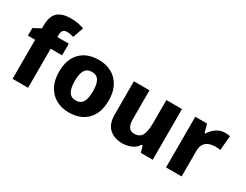

<svg xmlns="http://www.w3.org/2000/svg" viewBox="-77 -1278 2304 1801"><g transform="rotate(30 1075.0 -377.5)"><path d="M391 -423H267V0H99V-423H21V-505L101 -548V-574Q101 -680 149 -722.5Q197 -765 291 -765Q334 -765 369.5 -758Q405 -751 435 -741L395 -625Q380 -629 361 -633Q342 -637 319 -637Q292 -637 279.5 -620.5Q267 -604 267 -574V-549H391Z M982 -276Q982 -138 909.5 -64Q837 10 711 10Q633 10 572.5 -23.5Q512 -57 477.5 -120.5Q443 -184 443 -276Q443 -412 515.5 -485.5Q588 -559 714 -559Q792 -559 852.5 -526Q913 -493 947.5 -430Q982 -367 982 -276ZM614 -276Q614 -199 637 -159.5Q660 -120 713 -120Q765 -120 788 -159.5Q811 -199 811 -276Q811 -352 788 -390.5Q765 -429 712 -429Q660 -429 637 -390.5Q614 -352 614 -276Z M1617 -549V0H1489L1467 -70H1457Q1431 -28 1386 -9Q1341 10 1290 10Q1205 10 1150.5 -38Q1096 -86 1096 -191V-549H1265V-238Q1265 -182 1283.5 -153Q1302 -124 1343 -124Q1404 -124 1426 -169Q1448 -214 1448 -299V-549Z M2080 -559Q2093 -559 2109 -557.5Q2125 -556 2134 -554L2120 -396Q2111 -398 2097 -399.5Q2083 -401 2066 -401Q2034 -401 2002.5 -391Q1971 -381 1950.5 -353.5Q1930 -326 1930 -275V0H1761V-549H1888L1914 -459H1921Q1945 -500 1987 -529.5Q2029 -559 2080 -559Z"/></g></svg>

Font: Noto Sans Malayalam ExtraBold
Style: Regular
Weight: 800
Designer: Jelle Bosma - Monotype Design Team
Foundry: Monotype Imaging Inc.
Version: Version 2.104; ttfautohint (v1.8.4.7-5d5b)